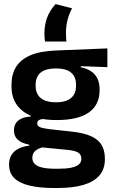

<svg xmlns="http://www.w3.org/2000/svg" viewBox="-20 -752 565 962"><path d="M264 -150.5Q152.5 -150.5 95 -194.8Q37.5 -239 37.5 -319V-326.5Q37.5 -379.5 60.5 -416.8Q83.5 -454 132.5 -475Q181.5 -496 259.5 -499L518 -509.5V-415.5L385 -420.5V-415Q416.5 -408.5 437.2 -394.2Q458 -380 468.5 -357.8Q479 -335.5 479 -304V-299.5Q479 -227 425.5 -188.8Q372 -150.5 264 -150.5ZM258 93.5H272Q311 93.5 336.5 88.2Q362 83 374.8 72.2Q387.5 61.5 387.5 44.5V43Q387.5 22 371.2 12.2Q355 2.5 319 -1L175.5 -15L205 -16.5Q186.5 -13 172.2 -6.2Q158 0.5 150 11.5Q142 22.5 142 38.5V39.5Q142 58 155 70.2Q168 82.5 194 88Q220 93.5 258 93.5ZM251 190Q180 190 129.5 178.2Q79 166.5 52.2 141Q25.5 115.5 25.5 73.5V71.5Q25.5 43 38 23.5Q50.5 4 73.5 -7.5Q96.5 -19 126.5 -22V-27Q88.5 -34.5 69.2 -51.8Q50 -69 50 -99V-99.5Q50 -120.5 59.5 -135Q69 -149.5 87.8 -158Q106.5 -166.5 134 -168V-182.5L242.5 -155.5L207.5 -156.5Q184.5 -156 175.5 -150.2Q166.5 -144.5 166.5 -134V-133.5Q166.5 -120.5 180.5 -114.8Q194.5 -109 227 -105L344.5 -92Q427 -82.5 466.2 -51.5Q505.5 -20.5 505.5 44V46.5Q505.5 96 477.5 127.8Q449.5 159.5 396.8 174.8Q344 190 269 190ZM260.5 -239.5Q294 -239.5 316.2 -249Q338.5 -258.5 349.8 -277Q361 -295.5 361 -322V-327.5Q361 -354 350 -372.2Q339 -390.5 317 -399.8Q295 -409 261.5 -409H260Q224.5 -409 202 -399.2Q179.5 -389.5 169 -371.2Q158.5 -353 158.5 -327.5V-322Q158.5 -295.5 169.8 -277Q181 -258.5 203.8 -249Q226.5 -239.5 260.5 -239.5ZM205.5 -544Q204.5 -551.5 203.5 -561.8Q202.5 -572 202.5 -582.5Q202.5 -626 215.5 -662.2Q228.5 -698.5 258.5 -731.5L341 -710.5Q326.5 -683 318.5 -652.5Q310.5 -622 310.5 -584Q310.5 -573.5 311.2 -564Q312 -554.5 312.5 -544Z"/></svg>

Font: Anek Latin SemiBold
Style: Regular
Weight: 600
Designer: Yesha Goshar
Foundry: Ek Type
Version: Version 1.003